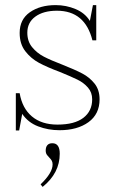

<svg xmlns="http://www.w3.org/2000/svg" viewBox="-20 -500 442 752"><path d="M42 -135H57Q67 -76 105 -44Q143 -12 205 -12Q272 -12 306.5 -38.5Q341 -65 341 -111Q341 -138 324.5 -157Q308 -176 283.5 -188Q259 -200 215 -218Q164 -237 132.5 -254Q101 -271 79 -299.5Q57 -328 57 -371Q57 -424 97 -452Q137 -480 198 -480Q239 -480 276 -464.5Q313 -449 332 -418L344 -480H357V-342H342Q313 -458 203 -458Q150 -458 118.5 -435Q87 -412 87 -372Q87 -338 106 -315Q125 -292 152 -278Q179 -264 226 -246Q274 -227 302.5 -212Q331 -197 350.5 -172.5Q370 -148 370 -111Q370 -53 326.5 -21.5Q283 10 213 10Q169 10 129.5 -5Q90 -20 67 -54L55 11H42ZM139 222Q186 177 186 144Q186 135 182.5 129Q179 123 172 116Q171 115 165 108Q159 101 159 90Q159 76 165.5 68.5Q172 61 185 61Q214 61 214 102Q214 178 147 232Z"/></svg>

Font: Taviraj Thin
Style: Regular
Weight: 100
Designer: Katatrad Team
Foundry: CadsonDemak
Version: Version 1.030